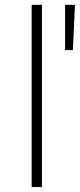

<svg xmlns="http://www.w3.org/2000/svg" viewBox="-20 -762 325 782"><path d="M108.9 -742.2H150.9V0H108.9ZM245.1 -742.2H285.2L276.9 -558.1H245.1Z"/></svg>

Font: Montserrat-Arabic ExtraLight
Style: Regular
Weight: 275
Designer: Mohamed Gaber
Foundry: Kief Type Foundry
Version: Version 5.008;PS 005.008;hotconv 1.0.88;makeotf.lib2.5.64775